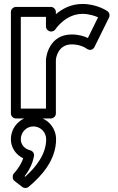

<svg xmlns="http://www.w3.org/2000/svg" viewBox="-20 -573 594 969"><path d="M418 -326.8 430.4 -321.3C441 -319.7 451.7 -325.3 456.4 -334.9L530.4 -484.9C535.7 -495.6 532.4 -509.5 522.2 -516.6C520.3 -517.9 470 -553 396 -553C336.9 -553 292.9 -527.4 262 -501.3V-513C262 -523.7 252.1 -538 237 -538H60C49.3 -538 35 -528.1 35 -513V0C35 10.7 44.9 25 60 25H237C247.7 25 262 15.1 262 0V-270C262.3 -281.2 273.2 -349 342 -349C389.3 -349 416.4 -328.1 418 -326.8ZM85 -25V-488H212V-439C212 -423.9 226.3 -414 237 -414H239C247.7 -414 255.8 -419.2 259.8 -425.2C262.3 -429.1 312.4 -503 396 -503C429.6 -503 458.4 -493.1 475 -485.6L423.6 -381.3C405.2 -390 377.5 -399 342 -399C227.5 -399 212 -286.6 212 -270V-25ZM47.9 304.7C41.5 316.3 43.1 332.3 52.7 339.8L92.7 370.8C101.3 377.5 114.8 377.8 123.9 370.3C188.5 317 263 235.5 263 130C263 66.3 211.7 15 148 15C85.8 15 35 66.5 35 130C35 173.6 61.4 208.8 97.2 225.9C82.7 269.1 48.9 303.7 47.9 304.7ZM148 65C184.3 65 213 93.7 213 130C213 203.9 163.1 269.1 107.2 318.8L104.2 316.4C121.7 293.7 143.2 260.1 151.6 214.5C154.1 201.1 144.6 188.5 132.8 185.7C104.2 178.9 85 156.9 85 130C85 93.5 114.2 65 148 65Z"/></svg>

Font: Hussar Ekologiczny
Style: Regular
Weight: 400
Foundry: Cannot Into Space Fonts
Version: Version 0.97